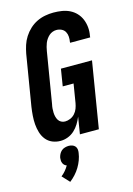

<svg xmlns="http://www.w3.org/2000/svg" viewBox="-146 -815 791 1146"><g transform="rotate(-15 250.0 -242.0)"><path d="M148 8Q121 8 97.5 -2Q74 -12 58.5 -31.5Q43 -51 35.5 -76Q28 -101 26 -127Q24 -153 26 -180Q28 -207 32 -234L84 -548Q89 -574 97 -599Q105 -624 120 -647.5Q135 -671 155.5 -690Q176 -709 200.5 -721Q225 -733 251.5 -738Q278 -743 303 -743Q330 -743 355.5 -739Q381 -735 403.5 -724Q426 -713 443 -695Q460 -677 469.5 -654Q479 -631 481.5 -605Q484 -579 479 -553L478 -543H354V-548Q357 -564 356 -580.5Q355 -597 347.5 -610.5Q340 -624 325.5 -631Q311 -638 294 -638Q282 -638 270 -633.5Q258 -629 248.5 -620.5Q239 -612 231.5 -601Q224 -590 219.5 -578.5Q215 -567 212 -555Q209 -543 207 -531L155 -217Q152 -204 151 -191Q150 -178 150.5 -165.5Q151 -153 154 -141Q157 -129 163 -119Q169 -109 180 -103Q191 -97 204 -97Q220 -97 236.5 -104Q253 -111 265 -124.5Q277 -138 283 -154Q289 -170 292 -187L311 -303H244L261 -408H453L386 0H269L286 -105Q277 -83 264.5 -62.5Q252 -42 234 -25.5Q216 -9 193.5 -0.5Q171 8 148 8ZM140 259 98 214Q112 203 124 189Q136 175 145 159Q137 156 131.5 151Q126 146 122.5 138.5Q119 131 118.5 122.5Q118 114 119 105Q121 94 126.5 83Q132 72 141 64Q150 56 162.5 52.5Q175 49 186 49Q197 49 207.5 52.5Q218 56 225 64Q232 72 233.5 83Q235 94 233 105Q230 127 222 148.5Q214 170 202 190Q190 210 174 227.5Q158 245 140 259Z"/></g></svg>

Font: Iosevka Term Curly XBd Obl
Style: Regular
Weight: 800
Italic angle: -9°
Designer: Belleve Invis
Foundry: Belleve Invis
Version: Version 32.3.0